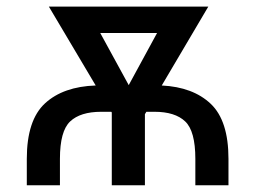

<svg xmlns="http://www.w3.org/2000/svg" viewBox="-20 -548 756 568"><path d="M157.3 0H59.3V-78.1Q59.3 -192.8 113.3 -242.4Q167.3 -291.9 263.1 -295.1L124.6 -528.4H596.2L458.5 -295.1Q551.1 -290.5 603.5 -240.8Q655.9 -191.1 655.9 -78.1V0H557.9V-78.1Q557.9 -160.2 527.9 -188.7Q497.9 -217.3 437.1 -217.3H413L408.7 -210.2V0H310.7V-215.2L309.3 -217.3H279.5Q217.7 -217.3 187.5 -188.7Q157.3 -160.2 157.3 -78.1ZM276.6 -450.3 360.8 -296.2 444.6 -450.3Z"/></svg>

Font: Inter UI
Style: Regular
Weight: 400
Designer: Rasmus Andersson
Foundry: rsms
Version: Version 2.2